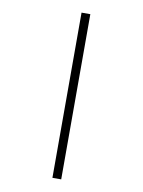

<svg xmlns="http://www.w3.org/2000/svg" viewBox="-100 -898 800 1076"><g transform="rotate(10 300.0 -360.0)"><path d="M275 110V-830H325V110Z"/></g></svg>

Font: JetBrains Mono NL Thin
Style: Regular
Weight: 100
Monospace: yes
Designer: Philipp Nurullin, Konstantin Bulenkov
Foundry: JetBrains
Version: Version 2.305; ttfautohint (v1.8.4.7-5d5b)